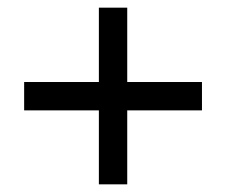

<svg xmlns="http://www.w3.org/2000/svg" viewBox="-20 -481 590 501"><path d="M507 -193H312V0H238V-193H43V-267H238V-461H312V-267H507Z"/></svg>

Font: Ysabeau SC Semibold
Style: Regular
Weight: 600
Designer: Christian Thalmann (Catharsis Fonts)
Version: Version 0.003